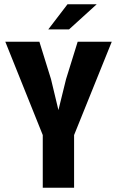

<svg xmlns="http://www.w3.org/2000/svg" viewBox="-20 -887 553 907"><path d="M208 -748H306L437 -867H299ZM182 0H330V-249L508 -690H347L292 -513L256 -367L221 -513L166 -690H5L182 -249Z"/></svg>

Font: Decalotype
Style: Bold
Weight: 700
Designer: Alfredo Marco Pradil
Foundry: Alfredo Marco Pradil
Version: Version 1.0